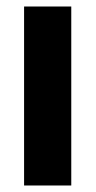

<svg xmlns="http://www.w3.org/2000/svg" viewBox="-20 -570 294 590"><path d="M199 0H54V-550H199Z"/></svg>

Font: Noto Sans Thai ExtCond ExtBd
Style: Regular
Weight: 800
Width: 2
Designer: Monotype Design Team
Foundry: Monotype Imaging Inc.
Version: Version 2.002; ttfautohint (v1.8.4.7-5d5b)